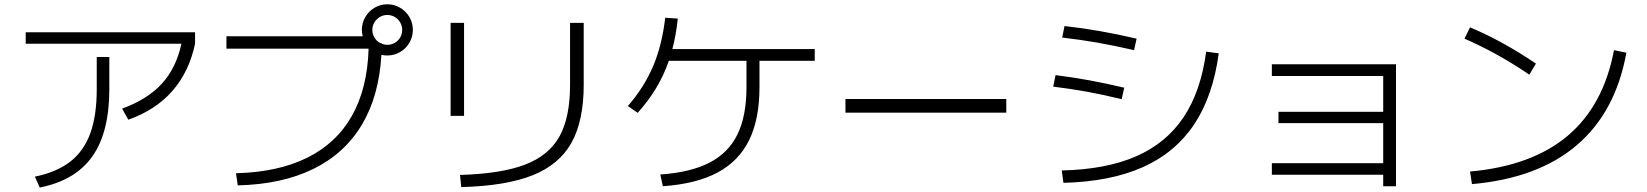

<svg xmlns="http://www.w3.org/2000/svg" viewBox="-20 -838 7540 879"><path d="M422.9 -429.7V-577.1H480.5V-429.7Q480.5 -231.9 402.6 -121.8Q324.7 -11.7 162.1 20.5L139.6 -29.3Q239.7 -49.8 301.8 -98.1Q363.8 -146.5 393.3 -227.5Q422.9 -308.6 422.9 -429.7ZM97.7 -690.4H873V-637.7Q845.7 -508.8 769 -421.4Q692.4 -334 567.4 -290L539.1 -340.8Q654.8 -382.8 720.7 -454.6Q786.6 -526.4 810.5 -637.7H97.7Z M1667.5 -615.2H1016.6V-671.9H1640.6Q1636.7 -686.5 1636.7 -701.2Q1636.7 -732.9 1652.3 -759.8Q1668 -786.6 1694.6 -802.5Q1721.2 -818.4 1752.9 -818.4Q1785.2 -818.4 1812 -802.5Q1838.9 -786.6 1854.5 -759.8Q1870.1 -732.9 1870.1 -701.2Q1870.1 -669.4 1854.5 -642.6Q1838.9 -615.7 1812 -599.9Q1785.2 -584 1752.9 -584Q1738.8 -584 1726.1 -586.9Q1715.3 -398.4 1636.5 -266.6Q1557.6 -134.8 1414.3 -64.5Q1271 5.9 1068.4 10.7L1060.5 -44.9Q1253.4 -49.8 1387 -116.2Q1520.5 -182.6 1591.3 -308.1Q1662.1 -433.6 1667.5 -615.2ZM1821.3 -701.2Q1821.3 -719.2 1812.3 -735.1Q1803.2 -751 1787.4 -760.3Q1771.5 -769.5 1752.9 -769.5Q1734.9 -769.5 1719 -760.3Q1703.1 -751 1693.8 -735.1Q1684.6 -719.2 1684.6 -701.2Q1684.6 -681.6 1694.6 -665.5Q1704.6 -649.4 1721.2 -640.6H1727.5V-637.7Q1740.7 -632.8 1752.9 -632.8Q1771.5 -632.8 1787.4 -641.8Q1803.2 -650.9 1812.3 -666.7Q1821.3 -682.6 1821.3 -701.2Z M2589.8 -449.2V-733.4H2652.3V-450.2Q2652.3 -284.7 2596.2 -184.3Q2540 -84 2418 -35.4Q2295.9 13.2 2091.8 18.6L2085.9 -37.1Q2274.4 -42.5 2383.5 -84.2Q2492.7 -126 2541.3 -213.4Q2589.8 -300.8 2589.8 -449.2ZM2043 -733.4H2104.5V-307.6H2043Z M3397.5 -439.5V-559.6H3042Q3019 -493.2 2983.9 -434.8Q2948.7 -376.5 2899.4 -321.3L2854.5 -352.5Q2929.7 -439.5 2970.5 -536.1Q3011.2 -632.8 3025.4 -756.8L3083 -752.9Q3074.7 -674.3 3058.1 -613.3H3710V-559.6H3457V-439.5Q3457 -293.5 3409.9 -197Q3362.8 -100.6 3265.4 -48.3Q3168 3.9 3014.6 14.6L3002.9 -39.1Q3142.6 -48.8 3229 -93.8Q3315.4 -138.7 3356.4 -223.1Q3397.5 -307.6 3397.5 -439.5Z M3850.6 -384.8H4586.9V-322.3H3850.6Z M5502 -601.6 5559.6 -593.8Q5533.2 -397.9 5447 -268.6Q5360.8 -139.2 5212.2 -72.8Q5063.5 -6.3 4848.6 -1L4840.8 -57.6Q5043 -62 5181.2 -122.3Q5319.3 -182.6 5398.7 -301.5Q5478 -420.4 5502 -601.6ZM4801.8 -441.4 4812.5 -494.1Q4893.6 -483.9 4967.8 -470.2Q5042 -456.5 5127 -436.5L5115.2 -383.8Q5030.3 -404.8 4955.8 -418.2Q4881.3 -431.6 4801.8 -441.4ZM4842.8 -666 4853.5 -718.8Q4936.5 -709.5 5014.6 -695.8Q5092.8 -682.1 5183.6 -661.1L5171.9 -608.4Q5080.6 -629.4 5002.4 -643.1Q4924.3 -656.7 4842.8 -666Z M6312.5 -38.1H5802.7V-90.8H6312.5V-274.4H5833V-326.2H6312.5V-490.2H5802.7V-543.9H6371.1V14.6H6312.5Z M7369.1 -608.4 7425.8 -596.7Q7376.5 -324.7 7198.5 -173.1Q7020.5 -21.5 6718.8 4.9L6710 -52.7Q6993.2 -78.1 7157.2 -216.6Q7321.3 -355 7369.1 -608.4ZM6684.6 -661.1 6710 -712.9Q6858.9 -650.4 7011.7 -546.9L6981.4 -496.1Q6837.9 -594.2 6684.6 -661.1Z"/></svg>

Font: Pretendard JP Light
Style: Regular
Weight: 300
Designer: Base glyphs from Inter by Rasmus Andersson; Hangeul glyphs from Noto Sans CJK(Source Han Sans) by Jang Soo-young and Kan
Foundry: Kil Hyung-jin
Version: Version 1.309